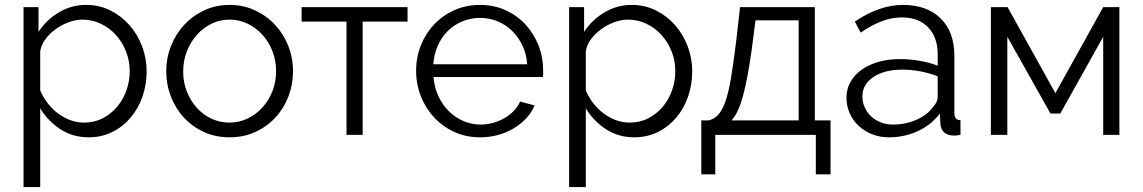

<svg xmlns="http://www.w3.org/2000/svg" viewBox="-20 -550 4661 783"><path d="M342 10Q276 10 225.5 -23.5Q175 -57 144 -108V213H76V-521H137V-420Q169 -469 220 -499.5Q271 -530 331 -530Q385 -530 430 -507.5Q475 -485 508 -447.5Q541 -410 559.5 -361Q578 -312 578 -260Q578 -205 561 -156Q544 -107 512.5 -70Q481 -33 437.5 -11.5Q394 10 342 10ZM323 -50Q365 -50 399.5 -68Q434 -86 458.5 -115.5Q483 -145 496 -182.5Q509 -220 509 -260Q509 -302 494 -340Q479 -378 453 -407Q427 -436 391.5 -453Q356 -470 315 -470Q289 -470 260.5 -459.5Q232 -449 207.5 -431.5Q183 -414 165.5 -390.5Q148 -367 144 -341V-181Q156 -153 174.5 -129Q193 -105 216.5 -87.5Q240 -70 267 -60Q294 -50 323 -50Z M916 10Q859 10 812 -11.5Q765 -33 730.5 -70Q696 -107 677 -156Q658 -205 658 -259Q658 -314 677.5 -363Q697 -412 731.5 -449Q766 -486 813 -508Q860 -530 916 -530Q972 -530 1019.5 -508Q1067 -486 1101.5 -449Q1136 -412 1155.5 -363Q1175 -314 1175 -259Q1175 -205 1156 -156Q1137 -107 1102.5 -70Q1068 -33 1020.5 -11.5Q973 10 916 10ZM727 -258Q727 -214 742 -176.5Q757 -139 782.5 -110.5Q808 -82 842.5 -66Q877 -50 916 -50Q955 -50 989.5 -66.5Q1024 -83 1050 -111.5Q1076 -140 1091 -178Q1106 -216 1106 -260Q1106 -303 1091 -341.5Q1076 -380 1050 -408.5Q1024 -437 989.5 -453.5Q955 -470 916 -470Q877 -470 843 -453.5Q809 -437 783 -408Q757 -379 742 -340.5Q727 -302 727 -258Z M1459 0H1393V-462H1210V-521H1642V-462H1459Z M1938 10Q1881 10 1833.5 -11.5Q1786 -33 1751 -70.5Q1716 -108 1696.5 -157Q1677 -206 1677 -262Q1677 -317 1696.5 -365.5Q1716 -414 1750.5 -450.5Q1785 -487 1833 -508.5Q1881 -530 1937 -530Q1994 -530 2041.5 -508.5Q2089 -487 2123 -450Q2157 -413 2176 -365Q2195 -317 2195 -263Q2195 -255 2195 -247Q2195 -239 2194 -236H1748Q1751 -194 1767.5 -158.5Q1784 -123 1810 -97Q1836 -71 1869.5 -56.5Q1903 -42 1941 -42Q1966 -42 1991 -49Q2016 -56 2037 -68Q2058 -80 2075 -97.5Q2092 -115 2101 -136L2160 -120Q2148 -91 2126 -67.5Q2104 -44 2075 -26.5Q2046 -9 2011 0.5Q1976 10 1938 10ZM2130 -288Q2127 -330 2110.5 -364.5Q2094 -399 2068.5 -424Q2043 -449 2009.5 -463Q1976 -477 1938 -477Q1900 -477 1866 -463Q1832 -449 1806.5 -424Q1781 -399 1765.5 -364Q1750 -329 1747 -288Z M2567 10Q2501 10 2450.5 -23.5Q2400 -57 2369 -108V213H2301V-521H2362V-420Q2394 -469 2445 -499.5Q2496 -530 2556 -530Q2610 -530 2655 -507.5Q2700 -485 2733 -447.5Q2766 -410 2784.5 -361Q2803 -312 2803 -260Q2803 -205 2786 -156Q2769 -107 2737.5 -70Q2706 -33 2662.5 -11.5Q2619 10 2567 10ZM2548 -50Q2590 -50 2624.5 -68Q2659 -86 2683.5 -115.5Q2708 -145 2721 -182.5Q2734 -220 2734 -260Q2734 -302 2719 -340Q2704 -378 2678 -407Q2652 -436 2616.5 -453Q2581 -470 2540 -470Q2514 -470 2485.5 -459.5Q2457 -449 2432.5 -431.5Q2408 -414 2390.5 -390.5Q2373 -367 2369 -341V-181Q2381 -153 2399.5 -129Q2418 -105 2441.5 -87.5Q2465 -70 2492 -60Q2519 -50 2548 -50Z M2840 -59H2870Q2892 -64 2908.5 -81.5Q2925 -99 2938 -135.5Q2951 -172 2961 -231.5Q2971 -291 2982 -380L2998 -521H3303V-59H3367V161H3307V0H2897V161H2840ZM3237 -59V-467H3061L3046 -351Q3029 -227 3009.5 -157Q2990 -87 2963 -59Z M3605 10Q3568 10 3536.5 -2.5Q3505 -15 3481.5 -37Q3458 -59 3445 -88.5Q3432 -118 3432 -152Q3432 -186 3448 -215Q3464 -244 3493 -265Q3522 -286 3562 -297.5Q3602 -309 3650 -309Q3690 -309 3731 -302Q3772 -295 3804 -282V-329Q3804 -398 3765 -438.5Q3726 -479 3657 -479Q3617 -479 3575 -463Q3533 -447 3490 -417L3466 -462Q3567 -530 3662 -530Q3760 -530 3816 -475Q3872 -420 3872 -323V-88Q3872 -60 3897 -60V0Q3880 3 3871 3Q3845 3 3830.5 -10Q3816 -23 3815 -46L3813 -87Q3777 -40 3722.5 -15Q3668 10 3605 10ZM3621 -42Q3674 -42 3718.5 -62Q3763 -82 3786 -115Q3795 -124 3799.5 -134.5Q3804 -145 3804 -154V-239Q3770 -252 3733.5 -259Q3697 -266 3659 -266Q3587 -266 3542 -236Q3497 -206 3497 -157Q3497 -133 3506.5 -112Q3516 -91 3532.5 -75.5Q3549 -60 3572 -51Q3595 -42 3621 -42Z M4284 -170 4479 -521H4545V0H4479V-400L4304 -87H4264L4088 -400V0H4021V-521H4089Z"/></svg>

Font: Boldmen
Style: Regular
Weight: 400
Designer: Matt McInerney, Pablo Impallari, Rodrigo Fuenzalida
Foundry: LIVING CONCEPT
Version: Version 1.000